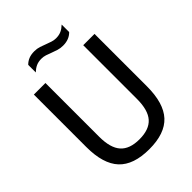

<svg xmlns="http://www.w3.org/2000/svg" viewBox="-261 -1058 1196 1196"><g transform="rotate(-45 337.0 -460.0)"><path d="M338 9.5Q199.5 9.5 134.5 -60.2Q69.5 -130 69.5 -278V-740H171.5V-266.5Q171.5 -168 211.8 -122.8Q252 -77.5 338 -77.5Q424 -77.5 464.2 -122.8Q504.5 -168 504.5 -266.5V-740H604V-278Q604 -130 539.8 -60.2Q475.5 9.5 338 9.5ZM414 -826.5Q390.5 -826.5 370 -833Q349.5 -839.5 330 -847Q313 -854 295.8 -859.5Q278.5 -865 260.5 -865Q234 -865 214.2 -856Q194.5 -847 175.5 -829V-895.5Q191.5 -912 212.5 -920.5Q233.5 -929 262 -929Q285.5 -929 306 -922.5Q326.5 -916 346 -908Q363 -901.5 380.2 -895.8Q397.5 -890 415.5 -890Q442 -890 461.8 -899Q481.5 -908 500.5 -926V-860Q468.5 -826.5 414 -826.5Z"/></g></svg>

Font: Encode Sans SemiCondensed SemiCondensed Medium
Style: Regular
Weight: 500
Width: 4
Designer: Multiple Designers
Foundry: Impallari Type
Version: Version 3.000; ttfautohint (v1.8.3) -l 8 -r 50 -G 200 -x 14 